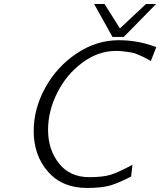

<svg xmlns="http://www.w3.org/2000/svg" viewBox="-20 -909 790 946"><path d="M146 -263.2Q146 -373 202.9 -476.6Q259.8 -580.1 357.4 -645.5Q455.1 -710.9 564.9 -710.9Q661.1 -710.9 750 -676.8L723.1 -607.9L706.1 -618.2Q688 -627.9 683.1 -629.9Q678.2 -631.8 660.2 -639.9Q642.1 -647.9 629.6 -649.9Q617.2 -651.9 596.2 -655Q575.2 -658.2 551.8 -658.2Q463.9 -658.2 385.5 -600.1Q307.1 -542 262 -451.9Q216.8 -361.8 216.8 -269Q216.8 -171.9 270.5 -104Q324.2 -36.1 419.9 -36.1Q488.8 -36.1 527.3 -48.6Q565.9 -61 632.8 -97.2L626 -39.1Q562 -5.9 520 5.6Q478 17.1 409.2 17.1Q286.1 17.1 216.1 -63.5Q146 -144 146 -263.2ZM443.8 -889.2H495.1L570.8 -769L699.2 -889.2H749L589.8 -727.1H534.2Z"/></svg>

Font: CMU Bright
Style: Oblique
Weight: 500
Italic angle: -12°
Version: Version 0.7.0